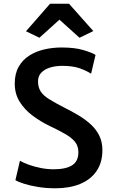

<svg xmlns="http://www.w3.org/2000/svg" viewBox="-20 -1007 612 1035"><path d="M278.5 8Q229 8 184.8 0.8Q140.5 -6.5 108.8 -16.8Q77 -27 63 -35.5L87.5 -140.5Q106 -129.5 135.2 -119Q164.5 -108.5 199.2 -101.5Q234 -94.5 269.5 -94.5Q335 -94.5 368.8 -116Q402.5 -137.5 402.5 -186Q402.5 -219 385.2 -241.2Q368 -263.5 332.8 -284Q297.5 -304.5 243.5 -330Q197.5 -352.5 155.5 -383.8Q113.5 -415 86.5 -457.8Q59.5 -500.5 59.5 -556.5Q59.5 -609.5 80.5 -646.8Q101.5 -684 137.2 -707Q173 -730 218.2 -740.5Q263.5 -751 312 -751Q383 -751 429.2 -737.2Q475.5 -723.5 495 -711L471 -609.5Q446 -626 409.2 -639Q372.5 -652 315 -652Q279 -652 249.5 -642.8Q220 -633.5 202.5 -615.2Q185 -597 185 -568.5Q185 -536.5 199.2 -514.2Q213.5 -492 244.8 -472.5Q276 -453 326.5 -427Q366 -407.5 402.8 -385.5Q439.5 -363.5 468.8 -337Q498 -310.5 515 -276.2Q532 -242 532 -198Q532 -130.5 500.2 -84.5Q468.5 -38.5 411.5 -15.2Q354.5 8 278.5 8ZM192.5 -803.5 120 -838.5 250 -987H352L483 -839.5L408.5 -803.5L300.5 -901Z"/></svg>

Font: Merriweather Sans Medium
Style: Regular
Weight: 500
Designer: Eben Sorkin
Foundry: Eben Sorkin
Version: Version 2.001